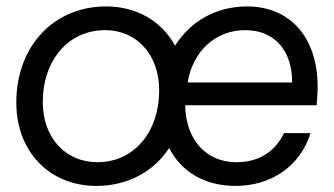

<svg xmlns="http://www.w3.org/2000/svg" viewBox="-20 -578 1059 609"><path d="M285.6 11.7C384.8 11.7 466.8 -33.2 516.6 -108.4C555.7 -32.2 629.9 11.7 727.5 11.7C838.9 11.7 932.6 -50.3 964.8 -155.8H880.9C851.6 -95.2 799.3 -63.5 730 -63.5C632.8 -63.5 569.3 -135.3 567.4 -244.1H984.4L986.3 -270.5C999 -443.4 911.1 -557.6 763.7 -557.6C665.5 -557.6 584 -510.3 535.2 -433.1C493.2 -510.3 414.6 -557.6 316.9 -557.6C150.4 -557.6 31.7 -431.6 31.7 -252.4C31.7 -97.2 137.2 11.7 285.6 11.7ZM115.7 -253.9C115.7 -388.2 197.8 -482.4 313.5 -482.4C414.1 -482.4 484.9 -403.8 484.9 -292C484.9 -157.7 403.8 -63.5 289.1 -63.5C187.5 -63.5 115.7 -141.6 115.7 -253.9ZM575.2 -316.4C591.8 -416.5 664.1 -482.4 757.8 -482.4C849.6 -482.4 906.7 -419.4 906.7 -316.4Z"/></svg>

Font: Guggenheim Sans Display
Style: Italic
Weight: 400
Italic angle: -7°
Designer: Modified by Tom Baber under direction of Pentagram Design 2023
Foundry: rsms
Version: Version 1.001;Glyphs 3.1.2 (3151)